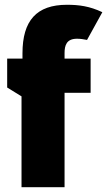

<svg xmlns="http://www.w3.org/2000/svg" viewBox="-20 -783 448 803"><path d="M70 -380V0H250V-395H359V-538H250V-561C250 -593 258 -621 302 -621C315 -621 330 -619 344 -616L408 -732C355 -757 311 -763 260 -763C133 -763 74 -697 74 -560V-538H10V-417Z"/></svg>

Font: Frost ExtraBold
Style: Regular
Weight: 800
Designer: Lee Frost
Foundry: Lee Frost for Ice Communication Norge AS
Version: Version 2.011;hotconv 1.0.107;makeotfexe 2.5.65593